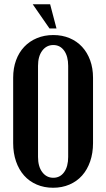

<svg xmlns="http://www.w3.org/2000/svg" viewBox="-20 -874 499 904"><path d="M42 -508Q42 -553 55.5 -590Q69 -627 94 -653.5Q119 -680 154 -694.5Q189 -709 231 -709Q273 -709 307.5 -694.5Q342 -680 366.5 -653.5Q391 -627 404.5 -590Q418 -553 418 -508V-200Q418 -153 404.5 -114Q391 -75 366.5 -47.5Q342 -20 307 -5Q272 10 230 10Q188 10 153 -5Q118 -20 93.5 -47.5Q69 -75 55.5 -114Q42 -153 42 -200ZM159 -135Q159 -90 179 -63.5Q199 -37 231 -37Q263 -37 282 -63.5Q301 -90 301 -135V-564Q301 -609 282 -635.5Q263 -662 231 -662Q199 -662 179 -635.5Q159 -609 159 -564ZM213 -740 134 -854H216L246 -740Z"/></svg>

Font: Moniqa ExtBd Paragraph
Style: Regular
Weight: 800
Designer: Rajesh Rajput
Foundry: Rajesh Rajput
Version: Version 1.000